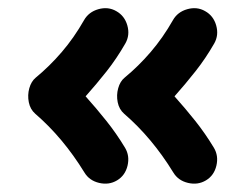

<svg xmlns="http://www.w3.org/2000/svg" viewBox="-20 -538 579 462"><path d="M475.6 -104Q456.1 -92.3 432.4 -97.9Q408.7 -103.5 397 -123Q345.7 -206.5 278.8 -264.2Q266.6 -274.9 263.2 -292Q259.8 -309.1 264.4 -325.7Q269 -342.3 279.8 -351.1Q313.5 -378.9 342.8 -413.1Q372.1 -447.3 396 -489.3Q407.2 -509.3 430.7 -515.9Q454.1 -522.5 473.6 -511.2Q493.7 -500 500.2 -476.8Q506.8 -453.6 495.6 -433.6Q474.6 -397 450.4 -366.5Q426.3 -335.9 399.9 -306.2Q425.8 -277.3 449.7 -247.3Q473.6 -217.3 494.6 -182.6Q506.3 -163.1 500.7 -139.4Q495.1 -115.7 475.6 -104ZM261.7 -104Q242.2 -92.3 218.5 -97.9Q194.8 -103.5 183.1 -123Q131.8 -206.5 64.9 -264.2Q52.7 -274.9 49.3 -292Q45.9 -309.1 50.5 -325.7Q55.2 -342.3 65.9 -351.1Q99.6 -378.9 128.9 -413.1Q158.2 -447.3 182.1 -489.3Q193.4 -509.3 216.8 -515.9Q240.2 -522.5 259.8 -511.2Q279.8 -500 286.4 -476.8Q293 -453.6 281.7 -433.6Q260.7 -397 236.6 -366.5Q212.4 -335.9 186 -306.2Q211.9 -277.3 235.8 -247.3Q259.8 -217.3 280.8 -182.6Q292.5 -163.1 286.9 -139.4Q281.2 -115.7 261.7 -104Z"/></svg>

Font: Mikhak-FD Black
Style: Regular
Weight: 900
Designer: Amin Abedi
Version: Version 3.2